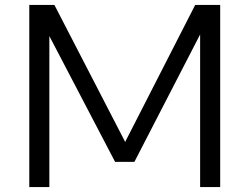

<svg xmlns="http://www.w3.org/2000/svg" viewBox="-20 -760 1014 780"><path d="M99 0V-740H201L488.5 -183.5L773 -740H874.5V0H793V-620L526 -102.5H447.5L180.5 -613.5V0Z"/></svg>

Font: Encode Sans Expanded Expanded
Style: Regular
Weight: 400
Width: 7
Designer: Multiple Designers
Foundry: Impallari Type
Version: Version 3.000; ttfautohint (v1.8.3) -l 8 -r 50 -G 200 -x 14 